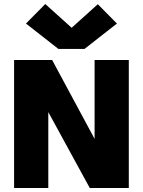

<svg xmlns="http://www.w3.org/2000/svg" viewBox="-20 -934 710 954"><path d="M50 0V-636H239L450 -244V-636H620V0H426L220 -377V0ZM270 -691 109 -817 205 -914 336 -796 466 -913 561 -817 400 -691Z"/></svg>

Font: Braah One
Style: Regular
Weight: 400
Designer: Ashish Kumar
Foundry: Ashish Kumar
Version: Version 1.001; ttfautohint (v1.8.4.7-5d5b);gftools[0.9.29]